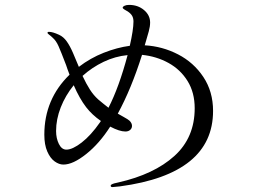

<svg xmlns="http://www.w3.org/2000/svg" viewBox="-20 -769 1040 784"><path d="M850 -316Q850 -59 470 -8L439 -5Q432 -5 432 -11Q432 -15 440 -18Q448 -21 454.5 -22Q461 -23 463 -24Q609 -57 692 -132Q775 -207 775 -327Q775 -391 746 -438Q717 -485 668 -512Q619 -539 560 -545Q516 -406 461 -305L484 -292Q504 -281 509 -276Q519 -266 519 -255Q519 -245 511.5 -238.5Q504 -232 492 -232Q468 -232 430 -252Q386 -183 332 -140Q278 -97 239 -97Q221 -97 203 -110Q185 -123 173 -150.5Q161 -178 161 -219Q161 -364 264 -464Q254 -490 250 -503Q229 -558 219 -580.5Q209 -603 195 -615Q188 -622 181 -627Q174 -632 174 -635Q174 -639 180 -639Q195 -639 221 -627Q239 -619 252.5 -600Q266 -581 278 -553Q290 -525 302 -496Q349 -532 403.5 -553.5Q458 -575 510 -582Q525 -648 525 -681Q525 -694 520 -703.5Q515 -713 502 -722Q497 -725 489 -729.5Q481 -734 481 -738Q481 -742 488.5 -745.5Q496 -749 507 -749Q543 -749 568 -728Q593 -707 593 -677Q593 -661 587.5 -641Q582 -621 580 -615Q578 -609 576 -601Q574 -593 571 -584Q643 -580 707 -547Q771 -514 810.5 -454.5Q850 -395 850 -316ZM423 -329Q466 -413 501 -544Q450 -539 403 -516.5Q356 -494 317 -459Q332 -427 347 -403.5Q362 -380 381 -363Q401 -346 423 -329ZM392 -275Q356 -300 332 -331Q305 -366 281 -421Q247 -379 228 -330.5Q209 -282 209 -234Q209 -204 220.5 -181Q232 -158 251 -158Q276 -158 313.5 -187Q351 -216 388 -269Z"/></svg>

Font: Shippori Mincho
Style: Regular
Weight: 400
Designer: FONTDASU
Foundry: FONTDASU / Google Inc. / but / Adobe
Version: Version 3.110; ttfautohint (v1.8.3)